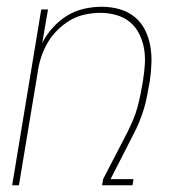

<svg xmlns="http://www.w3.org/2000/svg" viewBox="-20 -548 540 568"><path d="M16 0 102 -520H122L105 -421Q117 -445 136.5 -466.5Q156 -488 179 -502Q202 -516 228.5 -522Q255 -528 281 -528Q308 -528 333 -521Q358 -514 377.5 -498.5Q397 -483 408.5 -460.5Q420 -438 424.5 -412.5Q429 -387 428 -360.5Q427 -334 423 -307Q419 -287 415.5 -267Q412 -247 406 -227Q400 -207 392 -187.5Q384 -168 374 -149L307 -18H375L372 0H282L285 -18L357 -157Q366 -175 374 -194Q382 -213 387 -232Q392 -251 396 -270.5Q400 -290 403 -309V-310Q407 -334 408.5 -358Q410 -382 406 -405Q402 -428 391.5 -448.5Q381 -469 364 -483Q347 -497 324 -503.5Q301 -510 277 -510Q255 -510 231.5 -505Q208 -500 187.5 -488Q167 -476 149.5 -458.5Q132 -441 120 -420Q108 -399 101 -376.5Q94 -354 91 -331L36 0Z"/></svg>

Font: Iosevka Thin
Style: Italic
Weight: 100
Italic angle: -9°
Monospace: yes
Designer: Belleve Invis
Foundry: Belleve Invis
Version: Version 32.5.0; ttfautohint (v1.8.4)